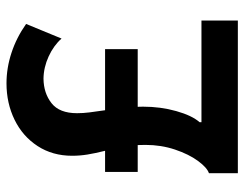

<svg xmlns="http://www.w3.org/2000/svg" viewBox="-102 -665 767 603"><g transform="rotate(-90 281.5 -363.5)"><path d="M127.9 -290Q127.9 -306.6 127.4 -314.5H43V-417H109.4Q101.6 -448.2 97.7 -472.2Q93.8 -496.1 93.8 -520.5Q93.8 -582 124.3 -628.9Q154.8 -675.8 206.8 -701.2Q258.8 -726.6 321.3 -726.6Q369.6 -726.6 417.2 -710.9Q464.8 -695.3 507.8 -665L461.9 -553.7Q439.9 -578.6 405.8 -594.2Q371.6 -609.9 335.9 -610.4Q290.5 -609.9 259 -585.2Q227.5 -560.5 227.5 -504.9Q227.5 -485.8 230 -466.1Q232.4 -446.3 236.8 -417H428.7V-314.5H247.6Q248 -309.1 248 -297.9Q248 -242.7 234.1 -193.4Q220.2 -144 199.2 -120.1V-114.3H518.6V0H39.1V-90.8Q56.6 -96.7 77.6 -125.2Q98.6 -153.8 113.3 -197.5Q127.9 -241.2 127.9 -290Z"/></g></svg>

Font: Reddit Sans Chocolate
Style: Bold
Weight: 700
Designer: Stephen Hutchings
Foundry: Reddit
Version: Version 1.011